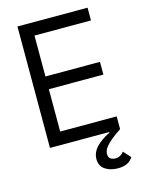

<svg xmlns="http://www.w3.org/2000/svg" viewBox="-129 -755 786 1034"><g transform="rotate(-15 264.0 -238.0)"><path d="M72 -677H463V-606H148V-378H452V-307H148V-71H463V0Q428 23 407.5 40.5Q387 58 376.5 71Q366 84 363 94Q360 104 360 111Q360 131 372 138.5Q384 146 399 146Q427 146 446 121L482 161Q473 178 452.5 189.5Q432 201 398 201Q356 201 327 181.5Q298 162 298 123Q298 88 324.5 58.5Q351 29 403 3L402 0H72Z"/></g></svg>

Font: PlemolJP
Style: Regular
Weight: 400
Monospace: yes
Version: v2.0.4; ttfautohint (v1.8.4.7-5d5b-dirty) -l 6 -r 45 -G 200 